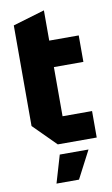

<svg xmlns="http://www.w3.org/2000/svg" viewBox="-98 -750 582 1000"><g transform="rotate(-10 192.5 -250.0)"><path d="M41 -650 209 -700V-540H365V-400H209V-140H365V0H159L41 -118ZM117 200 160 54H312L236 200Z"/></g></svg>

Font: Tektur SemiCondensed
Style: Bold
Weight: 700
Width: 4
Designer: Adam Jagosz
Foundry: Adam Jagosz
Version: Version 1.005;gftools[0.9.30]